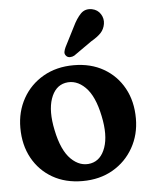

<svg xmlns="http://www.w3.org/2000/svg" viewBox="-50 -705 597 756"><g transform="rotate(-5 248.5 -327.0)"><path d="M250.5 -448.5Q318 -448.5 368.8 -419.2Q419.5 -390 448 -338.2Q476.5 -286.5 476.5 -218.5Q476.5 -154.5 447.2 -102.8Q418 -51 366.2 -21Q314.5 9 246 9Q178.5 9 127.8 -20.2Q77 -49.5 48.5 -101.2Q20 -153 20 -221Q20 -285 49 -336.8Q78 -388.5 130 -418.5Q182 -448.5 250.5 -448.5ZM284.5 -57.5Q325 -66 342 -114.5Q359 -163 343 -239Q326.5 -320 290.5 -355.2Q254.5 -390.5 211.5 -382Q171 -373.5 154.2 -325Q137.5 -276.5 153.5 -200.5Q170 -119.5 206 -84.2Q242 -49 284.5 -57.5ZM264.5 -599.5Q279.5 -631 297 -649Q314.5 -667 341.5 -662Q364 -657.5 375.5 -639.2Q387 -621 383.5 -600Q380 -579.5 366.8 -565.2Q353.5 -551 327.5 -536L256.5 -486Q248.5 -481.5 239.2 -481.5Q230 -481.5 224.5 -487.5Q217.5 -495 219 -503.8Q220.5 -512.5 225 -522Z"/></g></svg>

Font: Fraunces 144pt S100 SemiBold
Style: Regular
Weight: 600
Version: Version 1.000; ttfautohint (v1.8.3)